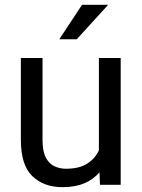

<svg xmlns="http://www.w3.org/2000/svg" viewBox="-20 -770 591 800"><path d="M396.5 0 394.5 -52.2Q370.1 -22.9 332 -6.6Q293.9 9.8 240.2 9.8Q162.6 9.8 114.7 -36.1Q66.9 -82 66.9 -187.5V-528.3H157.2V-186.5Q157.2 -139.2 171.1 -113Q185.1 -86.9 207.5 -76.9Q230 -66.9 254.4 -66.9Q309.6 -66.9 342.8 -87.9Q376 -108.9 392.1 -143.6V-528.3H482.9V0ZM227.1 -606.4 321.8 -750H430.7L299.8 -606.4Z"/></svg>

Font: Vazirmatn FD
Style: Regular
Weight: 400
Designer: Saber Rastikerdar
Foundry: Saber Rastikerdar
Version: Version 33.001